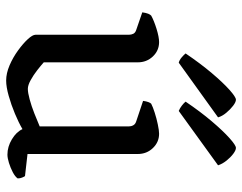

<svg xmlns="http://www.w3.org/2000/svg" viewBox="-102 -690 798 633"><g transform="rotate(90 296.5 -374.0)"><path d="M246 4.2Q222.2 4.2 196 -7Q169.7 -18.3 146.8 -35Q123.9 -51.6 109.5 -67.3Q95.1 -83 95.1 -92.5V-399.9Q95.1 -408.1 91.9 -414.8Q88.7 -421.5 79.5 -424.5L21.2 -444.6Q23 -457.3 25.8 -464.2Q28.7 -471 32 -474Q48.4 -483.1 75.6 -491.6Q102.9 -500 119.3 -500Q147.1 -500 166.6 -479.5Q186 -459 186 -429.8V-119.8Q196.8 -110.1 212.2 -98.1Q227.6 -86 244.5 -76.7Q261.4 -67.3 273.5 -67.3Q286.2 -67.3 308.2 -73.3Q330.2 -79.2 354.3 -88.7Q378.3 -98.1 397.3 -106.4V-399.9Q397.3 -408.1 393.5 -414.9Q389.8 -421.7 380.8 -424.5L313.1 -447.2Q314.4 -457.5 317.1 -464.7Q319.9 -471.8 322.5 -474Q333.2 -479.6 352.1 -485.6Q371 -491.7 390.8 -495.8Q410.5 -500 421.4 -500Q449 -500 468.6 -479.6Q488.2 -459.2 488.2 -429.8V-66.2L561.1 -57.9Q563.4 -54.7 566 -48.2Q568.7 -41.8 568.7 -33.7Q562.7 -25.2 548.2 -17.6Q533.8 -10.1 517.6 -5Q501.4 0 490.3 0Q464.2 0 439.8 -14.7Q415.4 -29.3 406.2 -49.6Q385 -37.1 355.5 -24.8Q326.1 -12.5 296.6 -4.2Q267.1 4.2 246 4.2ZM346.3 -564.8Q337 -568.5 328.5 -575.2Q319.9 -581.9 315.6 -587.4Q348.8 -636.5 380.4 -673.6Q411.9 -710.7 435.7 -732Q459.5 -753.3 468.1 -753.3Q475.9 -753.3 487.6 -744.5Q499.3 -735.7 510.1 -722.2Q520.9 -708.7 525.5 -694.4ZM187.2 -564.8Q178.5 -567 169.8 -574.4Q161 -581.9 156.7 -587.4Q190 -636.5 221.4 -673.6Q252.8 -710.7 276.6 -732Q300.5 -753.3 309.2 -753.3Q317 -753.3 329.1 -744.1Q341.2 -734.9 352.4 -721.4Q363.6 -708 367.4 -694.4Z"/></g></svg>

Font: Texturina Medium
Style: Regular
Weight: 500
Designer: Guillermo Torres Carreño
Foundry: Omnibus-Type
Version: Version 1.003